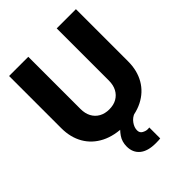

<svg xmlns="http://www.w3.org/2000/svg" viewBox="-258 -822 1166 1166"><g transform="rotate(-45 325.0 -238.5)"><path d="M325 12Q234 12 170 -20.5Q106 -53 72 -112Q38 -171 38 -250V-698H203V-250Q203 -211 218 -183Q233 -155 260.5 -139.5Q288 -124 325 -124Q363 -124 390 -139.5Q417 -155 432 -183Q447 -211 447 -250V-698H612V-250Q612 -171 578 -112Q544 -53 480 -20.5Q416 12 325 12ZM419 219Q412 220 403 220.5Q394 221 379 221Q311 221 275.5 191.5Q240 162 240 110Q240 69 261 38.5Q282 8 309.5 -12.5Q337 -33 357 -42L419 0Q390 10 372 35Q354 60 354 85Q354 107 371.5 116.5Q389 126 403 126Q406 126 409.5 126Q413 126 419 125Z"/></g></svg>

Font: Azeret Mono
Style: Bold
Weight: 700
Designer: Martin Vácha
Foundry: Displaay
Version: Version 1.002